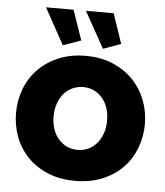

<svg xmlns="http://www.w3.org/2000/svg" viewBox="-53 -777 716 834"><g transform="rotate(5 305.0 -360.0)"><path d="M288 -730H409L453 -600L376 -572ZM114 -730H234L279 -600L201 -572ZM305 10Q238 10 185.5 -12Q133 -34 97 -71.5Q61 -109 42.5 -158.5Q24 -208 24 -262Q24 -316 42.5 -365.5Q61 -415 97 -452.5Q133 -490 185.5 -512.5Q238 -535 305 -535Q372 -535 424 -512.5Q476 -490 512 -452.5Q548 -415 567 -365.5Q586 -316 586 -262Q586 -208 567.5 -158.5Q549 -109 513 -71.5Q477 -34 424.5 -12Q372 10 305 10ZM188 -262Q188 -200 221 -162.5Q254 -125 305 -125Q330 -125 351 -135Q372 -145 387.5 -163Q403 -181 412 -206.5Q421 -232 421 -262Q421 -324 388 -361.5Q355 -399 305 -399Q280 -399 258.5 -389Q237 -379 221.5 -361Q206 -343 197 -317.5Q188 -292 188 -262Z"/></g></svg>

Font: Boldmen
Style: Bold
Weight: 700
Designer: Matt McInerney, Pablo Impallari, Rodrigo Fuenzalida
Foundry: LIVING CONCEPT
Version: Version 1.000